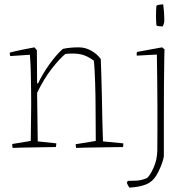

<svg xmlns="http://www.w3.org/2000/svg" viewBox="-20 -674 891 880"><path d="M38 4Q37 0 36.5 -4.5Q36 -9 36 -14L121 -28Q121 -69 122 -111Q123 -153 123 -194Q123 -224 122.5 -263.5Q122 -303 121 -345Q120 -387 117 -423L27 -417Q24 -425 25 -433Q52 -440 81 -446Q110 -452 138 -457L149 -444L150 -293L154 -291Q175 -335 205.5 -378Q236 -421 268 -450Q301 -457 341 -457Q372 -457 399.5 -441Q427 -425 442 -403Q443 -374 444.5 -329Q446 -284 447 -231.5Q448 -179 449 -125.5Q450 -72 452 -26L545 -17Q545 -14 545 -9Q545 -4 544 0Q531 0 501.5 0.5Q472 1 438 1.5Q404 2 374 2.5Q344 3 329 4Q327 -2 327 -13L419 -28L418 -189Q418 -207 417.5 -235.5Q417 -264 416 -295Q415 -326 413.5 -353.5Q412 -381 410 -396Q379 -419 350.5 -425Q322 -431 280 -427Q254 -406 217.5 -359.5Q181 -313 150 -248L153 -26L238 -17Q238 -9 236 0Q223 0 196.5 0.5Q170 1 139 1.5Q108 2 80.5 2.5Q53 3 38 4ZM573 186Q566 175 561 164Q562 162 563.5 159.5Q565 157 566 155Q581 155 604.5 154Q628 153 654 142Q668 130 684 94.5Q700 59 701 16Q701 -20 701.5 -75Q702 -130 701.5 -192.5Q701 -255 700.5 -315.5Q700 -376 699 -424Q676 -423 652.5 -421.5Q629 -420 607 -419Q605 -429 608 -436L723 -457L734 -448L733 -412Q732 -360 731.5 -287Q731 -214 731 -130Q731 -46 731 41Q729 59 717.5 87.5Q706 116 696 131Q679 159 650 171Q621 183 573 186ZM697 -557Q695 -577 695 -602Q695 -627 697 -648Q703 -652 715 -653Q721 -654 728 -654Q730 -639 731.5 -621Q733 -603 733 -589Q733 -575 732 -570Q732 -568 729 -560.5Q726 -553 725 -553Q721 -553 712.5 -553.5Q704 -554 697 -557Z"/></svg>

Font: Labrada ExtraLight
Style: Regular
Weight: 200
Designer: Mercedes Jáuregui
Foundry: Omnibus-Type Team
Version: Version 1.000; ttfautohint (v1.8.4.7-5d5b)